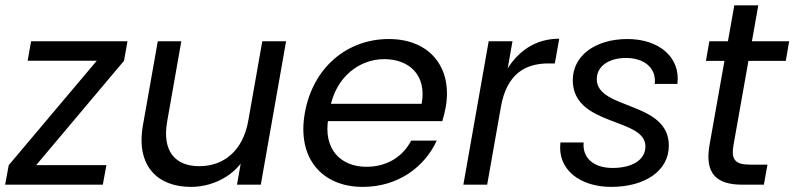

<svg xmlns="http://www.w3.org/2000/svg" viewBox="-30 -706 3037 734"><path d="M457.3 -548.3H88.8L75.7 -473.7H339.9L3.4 -74.6L-10.4 0H363L376.8 -74.6H108.2L444.2 -473.7Z M1063.7 -548.3H972.7L876 0H967ZM663.2 -548.3H573.2L516.4 -227C488.9 -69.8 573.7 8.5 700 8.5C795.1 8.5 889.7 -45.9 923.5 -140.1L919.5 -246.7C899.5 -129.1 825.2 -70.7 731.7 -70.7C639.9 -70.7 589.7 -127.8 608.7 -239.4Z M1206.1 -242.9H1660.8C1666.5 -261.6 1670.5 -277.7 1674 -296.9C1700.1 -445.4 1615.4 -556.8 1456.4 -556.8C1296.6 -556.8 1166.4 -447.8 1135.4 -274.5C1104.4 -101.3 1200.9 8.5 1356.9 8.5C1493.2 8.5 1594.1 -69 1639.7 -168.6H1541.9C1511.9 -110 1452.7 -68.4 1370.5 -68.4C1273.2 -68.4 1204.2 -135.3 1225.4 -254.9L1231.1 -290.1C1253.1 -412.5 1344 -479.9 1439.1 -479.9C1532.7 -479.9 1602.4 -420.5 1582 -309.2H1219.1Z M1884.9 -297.6C1907.6 -425.1 1979.8 -463.5 2067 -463.5H2091.1L2107.9 -558C1970.7 -558 1884.7 -448.8 1858.5 -302.5ZM1741.4 0H1832.4L1929.2 -548.3H1838.2Z M2306.7 8.5C2433.3 8.5 2526.9 -51.3 2526.9 -149.3C2526.9 -320.6 2251.4 -285.3 2251.4 -403.5C2251.4 -453.3 2298.3 -484.4 2362.9 -484.4C2434 -484.4 2479.8 -445.3 2473.1 -385.2H2559.6C2572.6 -488.3 2487.8 -556.8 2368.9 -556.8C2246.7 -556.8 2159.7 -493.8 2159.7 -399.7C2159.7 -221.5 2437.4 -257.7 2437.4 -146.3C2437.4 -93.2 2384.4 -63.9 2312.2 -63.9C2236.4 -63.9 2196 -104.6 2201.2 -161.4H2112.5C2099.7 -57.4 2188 8.5 2306.7 8.5Z M2682.2 -150.3C2663.4 -40 2711.3 0 2807.8 0H2890.2L2904 -76.6H2837.2C2780.9 -76.6 2764.5 -95.6 2773.9 -150.3L2868.9 -685.6H2777.2ZM2973.9 -473.2 2987 -548.3H2681.8L2668.7 -473.2Z"/></svg>

Font: Poppins Devanagari Thin
Style: Italic
Weight: 100
Italic angle: -10°
Designer: Ninad Kale (Devanagari), Jonny Pinhorn (Latin)
Foundry: Indian Type Foundry
Version: 4.005